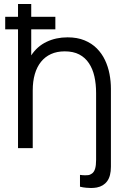

<svg xmlns="http://www.w3.org/2000/svg" viewBox="-20 -740 634 959"><path d="M463.5 196.5Q450 199 434.5 199Q427 199 411 197.8Q395 196.5 379.5 192.5V133.5Q394 135.5 405.5 135.5Q410 135.5 419.8 134.8Q429.5 134 439.8 126.5Q450 119 455 102.8Q460 86.5 460 58.5V-275.5Q460 -320.5 451.5 -358.2Q443 -396 424.2 -424.2Q405.5 -452.5 375.8 -468Q346 -483.5 303.5 -483.5Q264.5 -483.5 234.8 -470Q205 -456.5 184.8 -431.2Q164.5 -406 154 -370Q143.5 -334 143.5 -288V0H70V-593.5H6V-656H70V-720H136V-656H256.5V-593.5H136V-463.5Q166 -509 213 -531.2Q260 -553.5 317.5 -553.5Q366 -553.5 402.2 -538.5Q438.5 -523.5 463.8 -498Q489 -472.5 504.5 -439.8Q520 -407 527 -370.2Q534 -333.5 534 -297V92.5Q534 139.5 515.5 164.8Q497 190 463.5 196.5Z"/></svg>

Font: Cns Manrope
Style: Regular
Weight: 400
Designer: Mikhail Sharanda
Foundry: Mikhail Sharanda
Version: Version 4.504